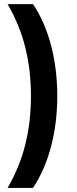

<svg xmlns="http://www.w3.org/2000/svg" viewBox="-20 -851 371 924"><path d="M128.9 -388.9Q128.9 -512.2 102.2 -620.6Q75.6 -728.9 16.7 -831.1H138.9Q195.6 -746.7 225.6 -632.8Q255.6 -518.9 255.6 -388.9Q255.6 -258.9 225.6 -145.6Q195.6 -32.2 138.9 53.3H16.7Q75.6 -48.9 102.2 -157.2Q128.9 -265.6 128.9 -388.9Z"/></svg>

Font: Paperlogy 7 Bold
Style: Regular
Weight: 700
Designer: redesigned by Lee Juim, glyphs from Gmarket Sans & Montserrat
Foundry: PT&
Version: Version 1.001